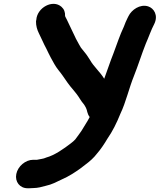

<svg xmlns="http://www.w3.org/2000/svg" viewBox="-20 -755 830 998"><path d="M168.7 -652 167.5 -646C167.4 -645.5 167.2 -644.5 167.2 -643.8C166.7 -620.9 173.4 -599.7 181.3 -583.8C194.6 -558 206.3 -528.4 221.1 -501.6C229.3 -485.9 234.4 -472.2 244 -455.4C256.4 -432.9 267.7 -410.5 284.1 -390.2C292.1 -380.1 299.7 -370.7 305 -362.8C322.5 -336.9 340.3 -310.8 363.2 -285L377.5 -267.2C391.4 -249.8 399.5 -231.4 416.7 -211.9C419.8 -207.9 421.9 -203.1 426.9 -194.4C433.6 -182.1 432.3 -164.4 446.1 -146.6C434.2 -122.6 418.4 -100.8 403.3 -74.6C394.7 -61.2 382.2 -45.9 371.2 -30.3C365.8 -24.3 357 -16.5 348.7 -10.3C311.7 18.1 264.6 51.9 219.8 64C218.9 64.2 217.6 64.7 216.5 65.3C207.7 70 190.4 71.5 172.4 75.5H152.9C112.5 75.5 72.7 109.2 64.7 149.5C56.6 189.8 83 223.5 123.4 223.5H132.4C140.5 223.5 147.2 223.2 154.3 222.5C176 222.3 197.7 216.6 217 211.1C250 204.1 274.5 190.4 302.2 177.2C338.7 161.3 369 141.2 398.2 120.4L424.3 100.3C445.7 84.5 467.5 65.5 484.2 43.3L497.1 27.6C502.5 21.1 507.1 13.6 512.8 6C523.6 -8.6 528.9 -19.4 538 -33.6C564.8 -72.2 586.4 -115.5 605.9 -164.1C634.2 -222.8 651.3 -299.1 676 -359.5C697.1 -412.1 717 -476 737.5 -527.2C753.1 -562.3 765.6 -600 781.8 -630.3C803.8 -675.2 780.3 -712.5 749.6 -722C707.7 -735 664 -704 648.1 -671.5L643.1 -661.6C635.7 -646.7 630 -633.7 623.9 -616.6C601.9 -570 589.7 -530.3 570.4 -479.3C551.1 -430.9 538.7 -391 521.7 -345.7C500.2 -381.3 466.3 -409.8 448.3 -442.5C448.3 -442.7 448.1 -442.9 448 -443.1L438.9 -457C430.8 -470.5 418.7 -484.8 409.8 -495.8L400.5 -507.5C393.3 -518.5 388.2 -529.6 379.6 -544.7C371.4 -558.4 367.9 -570.5 359.2 -586.3C348.6 -607.9 337.9 -632.1 326.9 -654.1C323 -662.4 320.6 -664.8 318.3 -671.3C319.3 -691.5 313.3 -707.3 299.7 -719.5C254.2 -759.9 172.9 -715.5 168.7 -652Z"/></svg>

Font: Smoothie
Style: SeBdIt
Weight: 600
Foundry: Cannot Into Space Fonts
Version: Version 0.8